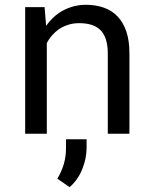

<svg xmlns="http://www.w3.org/2000/svg" viewBox="-20 -558 640 801"><path d="M85 0H175.3V-378.9Q184.6 -396 197 -410.2Q209.5 -424.3 224.1 -435.1Q242.2 -447.3 263.7 -454.3Q285.2 -461.4 310.1 -461.4Q338.9 -461.4 361.1 -454.6Q383.3 -447.8 398.9 -432.6Q414.1 -417.5 421.9 -393.1Q429.7 -368.7 429.7 -333.5V0H520V-335.4Q520 -388.2 507.1 -426.5Q494.1 -464.8 470.2 -489.7Q446.3 -514.6 412.4 -526.4Q378.4 -538.1 336.9 -538.1Q306.2 -537.6 278.6 -529.1Q251 -520.5 227.5 -504.9Q211.9 -494.6 198 -480.7Q184.1 -466.8 172.4 -450.2L166 -528.3H85ZM341.3 57.1V22.9H255.4V58.6Q255.4 95.2 246.3 126.2Q237.3 157.2 219.2 187.5L270.5 222.7Q305.2 192.4 323.2 147.7Q341.3 103 341.3 57.1Z"/></svg>

Font: Roboto Mono
Style: Regular
Weight: 400
Monospace: yes
Designer: Google
Version: Version 3.000